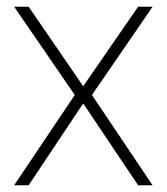

<svg xmlns="http://www.w3.org/2000/svg" viewBox="-20 -550 495 570"><path d="M433 0H390L227 -243L65 0H22L202 -268L22 -530H65L227 -294L390 -530H433L253 -268Z"/></svg>

Font: Tanohe Sans ExtraLight
Style: Regular
Weight: 250
Designer: Village Type and Design LLC & Cristiano Sobral
Foundry: Cooper Hewitt Smithsonian Design Museum
Version: Version 1.00;May 30, 2020;FontCreator 12.0.0.2522 64-bit; tt